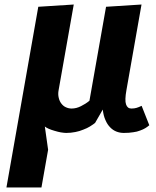

<svg xmlns="http://www.w3.org/2000/svg" viewBox="-20 -580 690 850"><path d="M641 -25.5 607 -111.5Q593.5 -105 584.5 -102.5Q575 -99.5 561.5 -99.5Q544 -99.5 538 -118Q531.5 -136 540 -182.5L606.5 -560L449.5 -550L376 -134Q359 -120 338.5 -110Q318 -99.5 297 -99.5Q284 -99.5 272 -105Q260.5 -110 252 -121Q243.5 -131.5 240 -147Q236 -163 239.5 -181L306.5 -560L149.5 -550L8.5 250H163.5L193 83L178.5 -20Q183 -15.5 195.5 -10Q207 -5 221 -1Q237.5 4 249 6Q265 8.5 273 8.5Q293.5 8.5 313.5 4.5Q332 1 348.5 -6Q366 -12.5 378 -20Q395.5 -31 401 -36L435 -95Q438 -67.5 447 -48Q455 -29 468 -16Q480 -3.5 495.5 2.5Q511 8.5 528 8.5Q552 8.5 569.5 5.5Q586.5 3.5 600 -2Q614 -7 623 -12.5Q631.5 -17.5 641 -25.5Z"/></svg>

Font: B612
Style: Regular
Weight: 700
Italic angle: -10°
Designer: Nicolas Chauveau, Thomas Paillot, Jonathan Favre-Lamarine, Jean-Luc Vinot
Foundry: AIRBUS
Version: Version 1.008